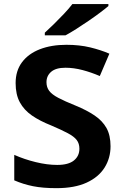

<svg xmlns="http://www.w3.org/2000/svg" viewBox="-20 -931 611 960"><path d="M532.7 -199.7Q532.7 -140.6 502.9 -93Q473.1 -45.4 413.1 -17.8Q353 9.8 262.2 9.8Q193.8 9.8 145 0Q96.2 -9.8 51.3 -29.3V-156.7Q101.6 -134.3 158.7 -120.4Q215.8 -106.4 266.1 -106.4Q322.3 -106.4 349.6 -128.7Q377 -150.9 377 -187.5Q377 -213.4 363.5 -231Q350.1 -248.5 318.8 -265.1Q287.6 -281.7 234.9 -304.2Q179.2 -326.2 139.6 -353.5Q100.1 -380.9 79.1 -419.7Q58.1 -458.5 58.1 -515.6Q58.1 -577.1 90.1 -619.9Q122.1 -662.6 179.4 -684.8Q236.8 -707 312 -707Q377.4 -707 430.7 -694.1Q483.9 -681.2 526.9 -662.6L479 -550.8Q436 -569.3 392.3 -580.8Q348.6 -592.3 307.1 -592.3Q259.3 -592.3 235.8 -572Q212.4 -551.8 212.4 -520Q212.4 -494.6 226.1 -476.6Q239.7 -458.5 271.7 -441.7Q303.7 -424.8 358.4 -402.8Q414.1 -379.9 453.1 -353.5Q492.2 -327.1 512.5 -290.8Q532.7 -254.4 532.7 -199.7ZM522 -910.6V-900.9Q506.3 -887.2 480.2 -867.7Q454.1 -848.1 423.1 -826.9Q392.1 -805.7 361.8 -786.4Q331.5 -767.1 307.6 -754.4H204.1V-767.6Q224.1 -785.6 249.8 -810.8Q275.4 -835.9 300.3 -862.3Q325.2 -888.7 341.8 -910.6Z"/></svg>

Font: Lunasima
Style: Bold
Weight: 700
Designer: The DocRepair Project, Monotype Design Team
Foundry: Google
Version: Version 2.009